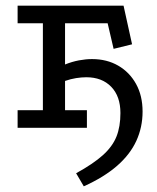

<svg xmlns="http://www.w3.org/2000/svg" viewBox="-20 -450 552 676"><path d="M42 0V-62H131V-368H42V-430H415L445 -294L380 -278L359 -368H209V-62H286V0ZM275 206 248 160Q308 127 342 96.5Q376 66 390 31Q404 -4 404 -52Q404 -111 371.5 -144.5Q339 -178 284 -178Q267 -178 248 -175Q229 -172 209 -165V-223Q234 -233 258 -237.5Q282 -242 304 -242Q356 -242 396 -219Q436 -196 459 -154.5Q482 -113 482 -57Q482 -2 460 46Q438 94 392 134Q346 174 275 206Z"/></svg>

Font: Podkova
Style: Regular
Weight: 400
Designer: Ilya Yudin
Foundry: Cyreal (www.cyreal.org)
Version: Version 2.103